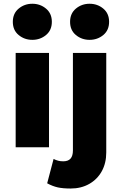

<svg xmlns="http://www.w3.org/2000/svg" viewBox="-20 -804 666 1048"><path d="M65.5 0V-515H247.5V0ZM156.5 -586.5Q113.5 -586.5 81.8 -612.8Q50 -639 50 -685Q50 -730.5 81.8 -757Q113.5 -783.5 156.5 -783.5Q199.5 -783.5 231.2 -757Q263 -730.5 263 -685Q263 -639 231.2 -612.8Q199.5 -586.5 156.5 -586.5ZM365.5 225Q323.5 225 295.2 218.8Q267 212.5 237.5 196.5L272.5 63.5Q285 70 297.5 73.2Q310 76.5 325 76.5Q352 76.5 365 61.8Q378 47 378 17V-515H560V28Q560 86.5 535.5 130.8Q511 175 467 200Q423 225 365.5 225ZM469 -586.5Q426 -586.5 394.2 -612.8Q362.5 -639 362.5 -685Q362.5 -730.5 394.2 -757Q426 -783.5 469 -783.5Q512 -783.5 543.8 -757Q575.5 -730.5 575.5 -685Q575.5 -639 543.8 -612.8Q512 -586.5 469 -586.5Z"/></svg>

Font: Geologica ExtraBold
Style: Regular
Weight: 800
Designer: Sindre Bremnes, Frode Helland
Foundry: Monokrom Skriftforlag AS
Version: Version 1.010;gftools[0.9.28]